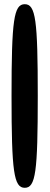

<svg xmlns="http://www.w3.org/2000/svg" viewBox="-20 -945 237 915"><path d="M35 -488C35 -126 46 -50 98 -50C150 -50 160 -126 160 -488C160 -850 150 -925 98 -925C46 -925 35 -850 35 -488Z"/></svg>

Font: Hussar Skorodowane
Style: Bold
Weight: 700
Foundry: Cannot Into Space Fonts
Version: Version 0.892